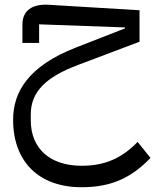

<svg xmlns="http://www.w3.org/2000/svg" viewBox="-20 -481 651 805"><path d="M322 304C443 304 529 267 611 181L557 114C489 184 418 214 322 214C192 214 109 144 109 23V-1C109 -96 172 -158 308 -209L565 -306V-438L184 -461C115 -465 74 -437 74 -378V-301H144V-379L504 -366V-362L299 -282C96 -203 35 -93 35 21C35 199 145 304 322 304Z"/></svg>

Font: IBM Plex Arabic
Style: Regular
Weight: 400
Designer: Mike Abbink, Paul van der Laan, Pieter van Rosmalen, Wael Morcos, Khajak Apelian
Foundry: Bold Monday
Version: Version 1.0